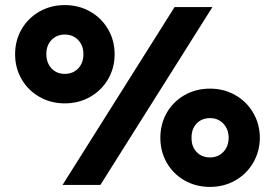

<svg xmlns="http://www.w3.org/2000/svg" viewBox="-20 -735 1092 763"><path d="M40 -519.5Q40 -574.2 65.9 -618.9Q91.8 -663.6 137 -689.2Q182.1 -714.8 237.3 -714.8Q293 -714.8 338.1 -689.2Q383.3 -663.6 409.4 -618.9Q435.5 -574.2 435.5 -519.5Q435.5 -464.8 409.4 -420.2Q383.3 -375.5 338.1 -349.9Q293 -324.2 237.3 -324.2Q182.1 -324.2 137 -349.9Q91.8 -375.5 65.9 -420.2Q40 -464.8 40 -519.5ZM311.5 -519.5Q311.5 -554.2 290.8 -575.9Q270 -597.7 237.3 -597.7Q205.6 -597.7 184.8 -576.2Q164.1 -554.7 164.1 -520.5Q164.1 -485.4 184.6 -463.4Q205.1 -441.4 237.3 -441.4Q270 -441.4 290.8 -463.1Q311.5 -484.9 311.5 -519.5ZM673.8 -707H824.2L378.9 0H228.5ZM617.2 -187.5Q617.2 -242.2 642.8 -286.9Q668.5 -331.5 713.6 -357.2Q758.8 -382.8 814.5 -382.8Q869.6 -382.8 914.8 -357.2Q960 -331.5 986.1 -286.9Q1012.2 -242.2 1012.7 -187.5Q1012.2 -132.8 986.1 -88.1Q960 -43.5 914.8 -17.8Q869.6 7.8 814.5 7.8Q758.8 7.8 713.6 -17.8Q668.5 -43.5 642.8 -88.1Q617.2 -132.8 617.2 -187.5ZM888.7 -187.5Q888.2 -222.2 867.4 -243.9Q846.7 -265.6 814.5 -265.6Q781.7 -265.6 761.2 -243.9Q740.7 -222.2 741.2 -187.5Q740.7 -152.8 761.2 -131.1Q781.7 -109.4 814.5 -109.4Q846.7 -109.4 867.4 -131.1Q888.2 -152.8 888.7 -187.5Z"/></svg>

Font: Wanted Sans ExtraBold
Style: Regular
Weight: 800
Designer: Original Design by Kil Hyung-jin and Kang Hanbin, Wanted Lab, Inc; Hangeul from Source Han Sans by Jang Soo-young and Ka
Foundry: Wanted Lab, Inc.
Version: Version 1.003